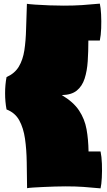

<svg xmlns="http://www.w3.org/2000/svg" viewBox="-20 -885 589 1056"><path d="M533 151Q482 146 439 143Q396 140 341 140Q314 140 281.5 141Q249 142 217.5 143.5Q186 145 162 146.5Q138 148 129 150Q128 76 127 6.5Q126 -63 117.5 -122Q109 -181 86 -223Q63 -265 16 -283Q8 -325 8 -372Q8 -419 16 -461Q61 -481 83.5 -518.5Q106 -556 114 -608.5Q122 -661 123.5 -726Q125 -791 128 -864Q140 -862 175 -859.5Q210 -857 253 -855.5Q296 -854 331 -854Q386 -854 432 -857Q478 -860 529 -865Q534 -844 536 -806.5Q538 -769 536.5 -729.5Q535 -690 529 -662H466Q466 -602 462.5 -548.5Q459 -495 445.5 -453Q432 -411 402.5 -387Q373 -363 320 -362Q384 -324 415 -277Q446 -230 456 -174Q466 -118 467 -52H533Q539 -24 540.5 15.5Q542 55 540 92.5Q538 130 533 151Z"/></svg>

Font: Oi
Style: Regular
Weight: 400
Designer: Kostas Bartsokas, Mohamad Dakak
Foundry: Foundry5
Version: Version 4.000